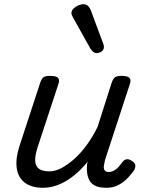

<svg xmlns="http://www.w3.org/2000/svg" viewBox="-20 -875 687 911"><path d="M184 16Q130 16 98 -8Q66 -32 59.5 -76.5Q53 -121 72 -181L171 -483Q178 -503 187.5 -509Q197 -515 216 -515Q247 -515 255.5 -505.5Q264 -496 257 -476L158 -175Q146 -137 147 -112Q148 -87 164.5 -74.5Q181 -62 215 -62Q242 -62 271.5 -77.5Q301 -93 332 -120.5Q363 -148 391.5 -187Q420 -226 443 -273L510 -483Q517 -503 526.5 -509Q536 -515 555 -515Q586 -515 594.5 -505.5Q603 -496 596 -476L478 -115Q475 -102 473 -89Q471 -76 476 -67.5Q481 -59 496 -59Q509 -59 521.5 -66Q534 -73 544 -84.5Q554 -96 562 -107Q568 -116 579 -119Q590 -122 605 -112Q621 -102 622 -91.5Q623 -81 618 -70Q607 -53 588 -32.5Q569 -12 543.5 2Q518 16 485 16Q452 16 433 7Q414 -2 405 -18Q396 -34 393.5 -54Q391 -74 393 -96L396 -108Q372 -78 346 -55Q320 -32 293 -16Q266 0 238.5 8Q211 16 184 16ZM438 -623Q431 -623 423.5 -628Q416 -633 408 -646L327 -791Q324 -797 321.5 -802Q319 -807 319 -813Q319 -824 328 -833.5Q337 -843 350.5 -849Q364 -855 377 -855Q400 -855 412 -823L469 -670Q471 -666 472 -661.5Q473 -657 473 -653Q473 -638 461.5 -630.5Q450 -623 438 -623Z"/></svg>

Font: Playwrite CO
Style: Regular
Weight: 400
Designer: Veronika Burian, José Scaglione
Foundry: TypeTogether
Version: Version 1.000